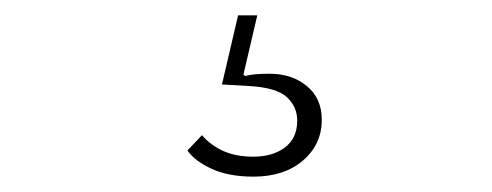

<svg xmlns="http://www.w3.org/2000/svg" viewBox="-20 -27 640 250"><path d="M310 203Q278 203 256 193Q234 183 224 169L243 149Q254 162 270.5 169.5Q287 177 310 177Q335 177 351 165Q367 153 367 130Q367 112 353.5 99.5Q340 87 304 85L269 83L290 -7H315L297 70L299 72Q307 70 315.5 69.5Q324 69 331 69Q360 69 379.5 85Q399 101 399 129Q399 161 374.5 182Q350 203 310 203Z"/></svg>

Font: IBM Plex Sans Arabic ExtraLight
Style: Regular
Weight: 200
Designer: Mike Abbink, Paul van der Laan, Pieter van Rosmalen, Wael Morcos, Khajak Apelian
Foundry: Bold Monday
Version: Version 1.1